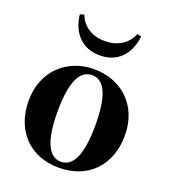

<svg xmlns="http://www.w3.org/2000/svg" viewBox="-151 -937 939 1063"><g transform="rotate(20 318.5 -405.5)"><path d="M318 17C488 17 602 -97 602 -276C602 -455 476 -563 318 -563C161 -563 35 -453 35 -276C35 -100 147 17 318 17ZM318 -18C246 -18 206 -100 206 -274C206 -449 246 -528 318 -528C390 -528 429 -449 429 -274C429 -100 390 -18 318 -18ZM138 -821C146 -741 194 -645 318 -645C443 -645 491 -741 499 -821L475 -828C453 -770 398 -729 318 -729C239 -729 185 -768 162 -828Z"/></g></svg>

Font: Noto Serif TC Black
Style: Regular
Weight: 900
Version: Version 1.001;PS 1.001;hotconv 16.6.54;makeotf.lib2.5.65590